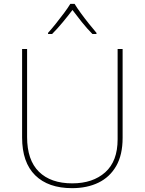

<svg xmlns="http://www.w3.org/2000/svg" viewBox="-20 -969 752 999"><path d="M618 -252Q618 -163 584.5 -105Q551 -47 492 -18.5Q433 10 355 10Q231 10 163 -57Q95 -124 95 -254V-714H121V-256Q121 -136 182.5 -75.5Q244 -15 356 -15Q463 -15 527.5 -72.5Q592 -130 592 -244V-714H618ZM368 -949Q380 -929 400 -901.5Q420 -874 442 -846.5Q464 -819 482 -798V-792H461Q433 -820 405.5 -854.5Q378 -889 357 -917Q336 -889 307.5 -854.5Q279 -820 251 -792H230V-798Q249 -819 271 -846.5Q293 -874 313.5 -901.5Q334 -929 346 -949Z"/></svg>

Font: Noto Sans Devanagari Thin
Style: Regular
Weight: 100
Designer: Jelle Bosma - Monotype Design Team
Foundry: Monotype Imaging Inc.
Version: Version 2.004; ttfautohint (v1.8.4.7-5d5b)